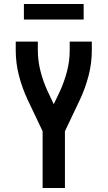

<svg xmlns="http://www.w3.org/2000/svg" viewBox="-20 -944 540 964"><path d="M194 0V-285L118 -445Q91 -503 75 -565Q59 -627 59 -691V-735H170V-691Q170 -638 183.5 -586Q197 -534 219 -486L250 -421L281 -486Q303 -534 316.5 -586Q330 -638 330 -691V-735H441V-691Q441 -627 425 -565Q409 -503 382 -445L306 -285V0ZM100 -846V-924H400V-846Z"/></svg>

Font: Zed Mono
Style: Bold
Weight: 700
Monospace: yes
Designer: Belleve Invis
Foundry: Belleve Invis
Version: Version 1.0.0; ttfautohint (v1.8.4)